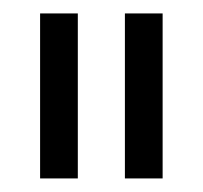

<svg xmlns="http://www.w3.org/2000/svg" viewBox="-20 -763 299 283"><path d="M94.7 -500H39.1V-743.2H94.7ZM219.7 -500H164.1V-743.2H219.7Z"/></svg>

Font: X Company
Style: Regular
Weight: 400
Designer: GGBotNet
Foundry: GGBotNet
Version: 0.90